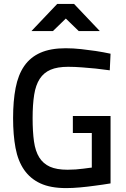

<svg xmlns="http://www.w3.org/2000/svg" viewBox="-20 -952 644 983"><path d="M353 -358H546V-13Q504 -6 464 -1Q429 4 390 7.5Q351 11 319 11Q239 11 187 -13Q135 -37 103.5 -82.5Q72 -128 59.5 -194.5Q47 -261 47 -347Q47 -435 60 -502Q73 -569 104 -614Q135 -659 187 -682Q239 -705 316 -705Q355 -705 396 -700.5Q437 -696 470 -691Q509 -685 546 -677L542 -592Q507 -597 470 -601Q438 -604 400.5 -607Q363 -610 329 -610Q274 -610 239 -595Q204 -580 183.5 -548.5Q163 -517 155 -467Q147 -417 147 -347Q147 -278 154 -228Q161 -178 181 -146Q201 -114 235.5 -98.5Q270 -83 326 -83Q346 -83 367.5 -84.5Q389 -86 407 -88.5Q425 -91 437 -92.5Q449 -94 450 -94V-271H353ZM273 -932H359L491 -793H383L317 -857L251 -793H141Z"/></svg>

Font: Panefresco 600wt
Style: Regular
Weight: 600
Designer: Campivisivi
Foundry: Campivisivi & Chank Co
Version: Version 1.001